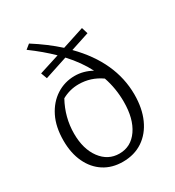

<svg xmlns="http://www.w3.org/2000/svg" viewBox="-179 -842 872 956"><g transform="rotate(-30 257.0 -364.0)"><path d="M247 8Q185 8 139 -21.5Q93 -51 67.5 -105Q42 -159 42 -231Q42 -310 70 -366Q98 -422 145.5 -452.5Q193 -483 251 -483Q301 -483 348 -457Q315 -522 257 -585L126 -542L113 -577L229 -614Q177 -665 109 -715L135 -736Q214 -686 276 -630L402 -671L413 -635L306 -600Q463 -441 463 -254Q463 -175 436.5 -116Q410 -57 361.5 -24.5Q313 8 247 8ZM105 -235Q105 -146 146 -91Q187 -36 252 -36Q319 -36 359 -94Q399 -152 399 -249Q399 -326 375 -396Q317 -437 247 -437Q196 -437 151 -412Q105 -328 105 -235Z"/></g></svg>

Font: Piazzolla Light
Style: Regular
Weight: 300
Designer: Juan Pablo del Peral
Foundry: Huerta Tipografica
Version: Version 1.330